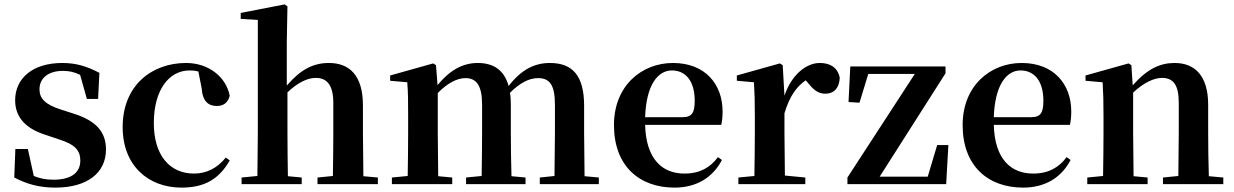

<svg xmlns="http://www.w3.org/2000/svg" viewBox="-20 -839 5624 875"><path d="M232 16C379 16 463 -52 463 -158C463 -236 420 -288 316 -321L260 -339C183 -363 160 -392 160 -432C160 -483 200 -516 267 -516C297 -516 320 -510 345 -498L376 -388H427L433 -507C377 -536 329 -552 264 -552C126 -552 49 -480 49 -382C49 -301 102 -251 189 -224L245 -205C325 -181 346 -151 346 -107C346 -51 303 -20 223 -20C188 -20 161 -26 134 -37L107 -160H50L45 -30C102 0 159 16 232 16Z M807 16C914 16 979 -24 1027 -108L1009 -121C971 -74 923 -48 864 -48C753 -48 681 -132 681 -278C681 -429 750 -518 844 -518C858 -518 871 -517 884 -513L899 -437C903 -376 931 -356 968 -356C998 -356 1018 -370 1027 -402C1011 -488 931 -552 828 -552C672 -552 539 -450 539 -260C539 -83 657 16 807 16Z M1495 0H1702V-30L1636 -36L1634 -235V-359C1634 -495 1573 -552 1479 -552C1406 -552 1349 -521 1287 -449V-651L1290 -810L1277 -819L1077 -780V-753L1155 -748V-235L1153 -37L1081 -30V0H1355V-30L1292 -36C1291 -93 1290 -179 1290 -235V-418C1338 -464 1383 -484 1419 -484C1468 -484 1499 -454 1499 -370V-235C1499 -177 1498 -93 1497 -37L1427 -30V0Z M2506 0H2709V-30L2644 -36L2642 -235V-357C2642 -492 2591 -552 2486 -552C2415 -552 2355 -521 2298 -447C2278 -519 2230 -552 2157 -552C2086 -552 2027 -516 1974 -451L1967 -542L1954 -550L1758 -495V-471L1836 -464C1840 -415 1840 -377 1840 -311V-235C1840 -180 1839 -94 1838 -37L1766 -30V0H2041V-30L1977 -36L1975 -235V-415C2018 -459 2062 -483 2101 -483C2151 -483 2177 -450 2177 -362V-235C2177 -177 2176 -94 2175 -37L2104 -30V0H2375V-30L2311 -36C2309 -93 2308 -177 2308 -235V-361C2308 -381 2307 -399 2304 -416C2350 -462 2392 -483 2432 -483C2483 -483 2509 -455 2509 -362V-235L2507 -37L2440 -30V0Z M3054 16C3153 16 3228 -29 3270 -110L3252 -123C3217 -76 3170 -48 3099 -48C2999 -48 2924 -113 2920 -270H3267C3271 -288 3273 -306 3273 -331C3273 -455 3194 -552 3047 -552C2905 -552 2778 -449 2778 -269C2778 -84 2892 16 3054 16ZM2920 -305C2925 -452 2978 -518 3042 -518C3106 -518 3146 -468 3146 -380C3146 -326 3134 -305 3091 -305Z M3416 0H3650V-30L3557 -39L3555 -235V-323C3578 -398 3608 -443 3652 -473L3660 -464C3685 -432 3707 -412 3740 -412C3785 -412 3805 -442 3807 -485C3797 -534 3760 -552 3716 -552C3654 -552 3587 -498 3555 -403L3547 -542L3534 -550L3338 -495V-471L3416 -464C3419 -415 3420 -377 3420 -310V-235C3420 -180 3419 -95 3418 -37L3345 -30V0Z M3842 0H4292L4302 -178H4251L4208 -34H3989L4289 -505V-536H3855L3847 -374L3897 -371L3937 -502H4149L3842 -30Z M4643 16C4742 16 4817 -29 4859 -110L4841 -123C4806 -76 4759 -48 4688 -48C4588 -48 4513 -113 4509 -270H4856C4860 -288 4862 -306 4862 -331C4862 -455 4783 -552 4636 -552C4494 -552 4367 -449 4367 -269C4367 -84 4481 16 4643 16ZM4509 -305C4514 -452 4567 -518 4631 -518C4695 -518 4735 -468 4735 -380C4735 -326 4723 -305 4680 -305Z M5349 0H5555V-30L5489 -36C5487 -93 5486 -177 5486 -235V-361C5486 -493 5426 -552 5333 -552C5268 -552 5209 -526 5142 -450L5136 -542L5123 -550L4927 -495V-471L5005 -464C5008 -415 5009 -376 5009 -310V-235C5009 -180 5008 -94 5007 -37L4935 -30V0H5210V-30L5146 -36L5144 -235V-417C5194 -464 5241 -484 5275 -484C5326 -484 5352 -454 5352 -370V-235L5350 -37L5280 -30V0Z"/></svg>

Font: Noto Serif KR
Style: Bold
Weight: 700
Designer: Ryoko NISHIZUKA 西塚涼子 (kana & ideographs); Frank Grießhammer (Latin, Greek & Cyrillic); Wenlong ZHANG 张文龙 (bopomofo); San
Foundry: Adobe
Version: Version 2.001;hotconv 1.1.0;makeotfexe 2.6.0